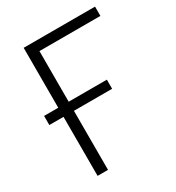

<svg xmlns="http://www.w3.org/2000/svg" viewBox="-172 -820 852 927"><g transform="rotate(-30 254.0 -357.0)"><path d="M100.1 -713.9V-379.9H21V-329.1H100.1V0H158.2V-329.1H371.1V-379.9H158.2V-662.1H498V-713.9Z"/></g></svg>

Font: Noto Reveo Sans
Style: Regular
Weight: 300
Designer: Monotype Design Team
Foundry: Monotype Imaging Inc.
Version: Version 2.007